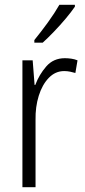

<svg xmlns="http://www.w3.org/2000/svg" viewBox="-20 -785 356 805"><path d="M252 -541Q265 -541 279 -539Q293 -537 305 -532L296 -479Q286 -482 274 -484.5Q262 -487 249 -487Q212 -487 184.5 -458.5Q157 -430 142.5 -383.5Q128 -337 129 -282V0H74V-532H117L125 -429H128Q144 -472 174 -506.5Q204 -541 252 -541ZM294 -757Q279 -735 255.5 -707Q232 -679 206 -652Q180 -625 159 -606H124V-617Q154 -654 181.5 -692Q209 -730 229 -765H294Z"/></svg>

Font: Noto Sans Khmer UI Condensed Light
Style: Regular
Weight: 300
Width: 3
Designer: Danh Hong and the Monotype Design Team
Foundry: Monotype Imaging Inc.
Version: Version 2.002; ttfautohint (v1.8.4.7-5d5b)